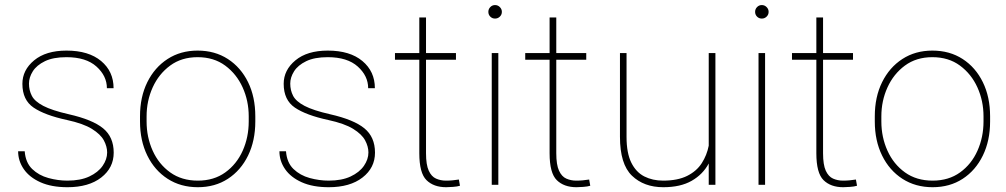

<svg xmlns="http://www.w3.org/2000/svg" viewBox="-20 -741 4035 770"><path d="M409.7 -129.4Q409.7 -153.3 396.5 -178Q383.3 -202.6 348.6 -224.1Q314 -245.6 248.5 -259.8Q160.2 -278.8 115 -309.3Q69.8 -339.8 69.8 -404.8Q69.8 -460 116.9 -499Q164.1 -538.1 246.6 -538.1Q335.4 -538.1 385.5 -496.3Q435.5 -454.6 435.5 -387.2H408.7Q408.7 -436.5 366.9 -474.1Q325.2 -511.7 246.6 -511.7Q193.4 -511.7 160.2 -495.6Q127 -479.5 111.6 -455.1Q96.2 -430.7 96.2 -405.8Q96.2 -378.9 107.7 -356.7Q119.1 -334.5 153.6 -316.4Q188 -298.3 256.3 -282.7Q351.1 -261.2 393.6 -226.3Q436 -191.4 436 -128.9Q436 -67.9 386 -29.1Q335.9 9.8 250.5 9.8Q186.5 9.8 142.3 -10Q98.1 -29.8 75.4 -62.7Q52.7 -95.7 52.7 -134.3H79.1Q82.5 -88.9 109.1 -63.2Q135.7 -37.6 174.1 -27.1Q212.4 -16.6 250.5 -16.6Q302.7 -16.6 338.1 -33.2Q373.5 -49.8 391.6 -75.9Q409.7 -102.1 409.7 -129.4Z M541.5 -253.9V-274.4Q541.5 -352.1 570.8 -411.4Q600.1 -470.7 652.1 -504.4Q704.1 -538.1 772.5 -538.1Q841.8 -538.1 893.8 -504.4Q945.8 -470.7 974.9 -411.4Q1003.9 -352.1 1003.9 -274.4V-253.9Q1003.9 -176.8 974.9 -117.2Q945.8 -57.6 894 -23.9Q842.3 9.8 773.4 9.8Q704.6 9.8 652.3 -23.9Q600.1 -57.6 570.8 -117.2Q541.5 -176.8 541.5 -253.9ZM567.9 -274.4V-253.9Q567.9 -190.9 592.3 -136.7Q616.7 -82.5 662.6 -49.6Q708.5 -16.6 773.4 -16.6Q837.9 -16.6 883.5 -49.6Q929.2 -82.5 953.4 -136.7Q977.5 -190.9 977.5 -253.9V-274.4Q977.5 -336.4 953.1 -390.4Q928.7 -444.3 883.1 -478Q837.4 -511.7 772.5 -511.7Q708 -511.7 662.4 -478Q616.7 -444.3 592.3 -390.4Q567.9 -336.4 567.9 -274.4Z M1457.5 -129.4Q1457.5 -153.3 1444.3 -178Q1431.2 -202.6 1396.5 -224.1Q1361.8 -245.6 1296.4 -259.8Q1208 -278.8 1162.8 -309.3Q1117.7 -339.8 1117.7 -404.8Q1117.7 -460 1164.8 -499Q1211.9 -538.1 1294.4 -538.1Q1383.3 -538.1 1433.3 -496.3Q1483.4 -454.6 1483.4 -387.2H1456.5Q1456.5 -436.5 1414.8 -474.1Q1373 -511.7 1294.4 -511.7Q1241.2 -511.7 1208 -495.6Q1174.8 -479.5 1159.4 -455.1Q1144 -430.7 1144 -405.8Q1144 -378.9 1155.5 -356.7Q1167 -334.5 1201.4 -316.4Q1235.8 -298.3 1304.2 -282.7Q1398.9 -261.2 1441.4 -226.3Q1483.9 -191.4 1483.9 -128.9Q1483.9 -67.9 1433.8 -29.1Q1383.8 9.8 1298.3 9.8Q1234.4 9.8 1190.2 -10Q1146 -29.8 1123.3 -62.7Q1100.6 -95.7 1100.6 -134.3H1127Q1130.4 -88.9 1157 -63.2Q1183.6 -37.6 1221.9 -27.1Q1260.3 -16.6 1298.3 -16.6Q1350.6 -16.6 1386 -33.2Q1421.4 -49.8 1439.5 -75.9Q1457.5 -102.1 1457.5 -129.4Z M1808.6 -528.3V-501.5H1688.5V-126.5Q1688.5 -80.1 1699.5 -56.4Q1710.4 -32.7 1728.8 -24.7Q1747.1 -16.6 1768.1 -16.6Q1783.2 -16.6 1794.9 -17.8Q1806.6 -19 1820.3 -21L1824.7 3.9Q1814 7.3 1796.9 8.5Q1779.8 9.8 1769.5 9.8Q1719.2 9.8 1690.4 -18.6Q1661.6 -46.9 1661.6 -126.5V-501.5H1564V-528.3H1661.6V-670.9H1688.5V-528.3Z M1938.5 -693.4Q1938.5 -704.6 1946.3 -712.6Q1954.1 -720.7 1965.3 -720.7Q1976.6 -720.7 1984.6 -712.6Q1992.7 -704.6 1992.7 -693.4Q1992.7 -682.1 1984.6 -674.3Q1976.6 -666.5 1965.3 -666.5Q1954.1 -666.5 1946.3 -674.3Q1938.5 -682.1 1938.5 -693.4ZM1978.5 -528.3V0H1952.1V-528.3Z M2331.1 -528.3V-501.5H2210.9V-126.5Q2210.9 -80.1 2221.9 -56.4Q2232.9 -32.7 2251.2 -24.7Q2269.5 -16.6 2290.5 -16.6Q2305.7 -16.6 2317.4 -17.8Q2329.1 -19 2342.8 -21L2347.2 3.9Q2336.4 7.3 2319.3 8.5Q2302.2 9.8 2292 9.8Q2241.7 9.8 2212.9 -18.6Q2184.1 -46.9 2184.1 -126.5V-501.5H2086.4V-528.3H2184.1V-670.9H2210.9V-528.3Z M2822.3 0V-85.4Q2798.8 -41.5 2753.9 -15.9Q2709 9.8 2640.1 9.8Q2562.5 9.8 2514.4 -36.4Q2466.3 -82.5 2466.3 -192.9V-528.3H2492.7V-191.9Q2492.7 -127.4 2511.7 -88.9Q2530.8 -50.3 2564 -33.4Q2597.2 -16.6 2639.2 -16.6Q2697.8 -16.6 2735.8 -35.6Q2773.9 -54.7 2794.4 -86.7Q2814.9 -118.7 2822.3 -156.7V-528.3H2849.1V0Z M3008.3 -693.4Q3008.3 -704.6 3016.1 -712.6Q3023.9 -720.7 3035.2 -720.7Q3046.4 -720.7 3054.4 -712.6Q3062.5 -704.6 3062.5 -693.4Q3062.5 -682.1 3054.4 -674.3Q3046.4 -666.5 3035.2 -666.5Q3023.9 -666.5 3016.1 -674.3Q3008.3 -682.1 3008.3 -693.4ZM3048.3 -528.3V0H3022V-528.3Z M3400.9 -528.3V-501.5H3280.8V-126.5Q3280.8 -80.1 3291.7 -56.4Q3302.7 -32.7 3321 -24.7Q3339.4 -16.6 3360.4 -16.6Q3375.5 -16.6 3387.2 -17.8Q3398.9 -19 3412.6 -21L3417 3.9Q3406.2 7.3 3389.2 8.5Q3372.1 9.8 3361.8 9.8Q3311.5 9.8 3282.7 -18.6Q3253.9 -46.9 3253.9 -126.5V-501.5H3156.2V-528.3H3253.9V-670.9H3280.8V-528.3Z M3488.3 -253.9V-274.4Q3488.3 -352.1 3517.6 -411.4Q3546.9 -470.7 3598.9 -504.4Q3650.9 -538.1 3719.2 -538.1Q3788.6 -538.1 3840.6 -504.4Q3892.6 -470.7 3921.6 -411.4Q3950.7 -352.1 3950.7 -274.4V-253.9Q3950.7 -176.8 3921.6 -117.2Q3892.6 -57.6 3840.8 -23.9Q3789.1 9.8 3720.2 9.8Q3651.4 9.8 3599.1 -23.9Q3546.9 -57.6 3517.6 -117.2Q3488.3 -176.8 3488.3 -253.9ZM3514.6 -274.4V-253.9Q3514.6 -190.9 3539.1 -136.7Q3563.5 -82.5 3609.4 -49.6Q3655.3 -16.6 3720.2 -16.6Q3784.7 -16.6 3830.3 -49.6Q3876 -82.5 3900.1 -136.7Q3924.3 -190.9 3924.3 -253.9V-274.4Q3924.3 -336.4 3899.9 -390.4Q3875.5 -444.3 3829.8 -478Q3784.2 -511.7 3719.2 -511.7Q3654.8 -511.7 3609.1 -478Q3563.5 -444.3 3539.1 -390.4Q3514.6 -336.4 3514.6 -274.4Z"/></svg>

Font: Vazirmatn RD Thin
Style: Regular
Weight: 100
Designer: Saber Rastikerdar
Foundry: Saber Rastikerdar
Version: Version 32.102